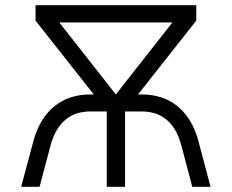

<svg xmlns="http://www.w3.org/2000/svg" viewBox="-20 -720 894 740"><path d="M61.5 0 108.5 -175Q131.5 -262 188 -309Q244.5 -356 328.5 -356H341.5L117 -640.5V-700H736.5V-640.5L512 -356H525Q610 -356 666 -309Q722 -262 745 -175.5L791.5 0H721L679 -159Q644.5 -290.5 525 -290.5H462V0H391.5V-290.5H328.5Q268.5 -290.5 230 -256.5Q191.5 -222.5 174.5 -158.5L132.5 0ZM426.5 -356 644.5 -633.5H208.5Z"/></svg>

Font: Overpass Light
Style: Regular
Weight: 300
Designer: Delve Withrington, Dave Bailey, Thomas Jockin
Foundry: Delve Fonts LLC
Version: Version 4.000; ttfautohint (v1.8.3)